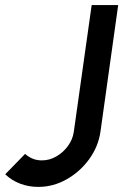

<svg xmlns="http://www.w3.org/2000/svg" viewBox="-66 -720 515 753"><path d="M84 13Q47 13 13.5 0.5Q-20 -12 -45.5 -36.5L32.5 -116.5Q43.5 -106 60.2 -98.5Q77 -91 98.5 -91Q128.5 -91 155.5 -106.8Q182.5 -122.5 201 -148.2Q219.5 -174 223.5 -203.5L293.5 -700H397.5L328 -203.5Q319.5 -145 283.8 -95.8Q248 -46.5 195.5 -16.8Q143 13 84 13Z"/></svg>

Font: Urbanist SemiBold
Style: Italic
Weight: 600
Italic angle: -8°
Designer: Corey Hu
Foundry: Corey Hu
Version: Version 1.321; ttfautohint (v1.8.4.7-5d5b)